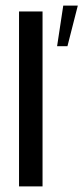

<svg xmlns="http://www.w3.org/2000/svg" viewBox="-20 -666 298 686"><path d="M48 -625H132V0H48ZM184 -501 206 -646H258L221 -501Z"/></svg>

Font: Smooch Sans SemiBold
Style: Bold
Weight: 600
Designer: Robert E. Leuschke
Foundry: Robert E. Leuschke
Version: Version 1.010; ttfautohint (v1.8.3)